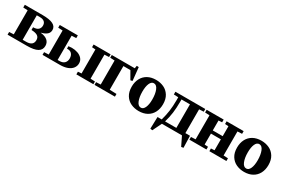

<svg xmlns="http://www.w3.org/2000/svg" viewBox="90 -1683 4329 2949"><g transform="rotate(30 2255.0 -209.0)"><path d="M90 -52V-478L10 -482V-530H324Q449 -530 510.5 -499.5Q572 -469 572 -406Q572 -359 538 -329Q504 -299 438 -282V-280Q515 -272 557.5 -236.5Q600 -201 600 -140Q600 -69 539.5 -34.5Q479 0 350 0H10V-48ZM310 -48Q436 -48 436 -148Q436 -199 400 -221.5Q364 -244 292 -246V-294Q355 -295 383.5 -322Q412 -349 412 -392Q412 -435 385 -458.5Q358 -482 306 -482H250V-48Z M1452 -478V-52L1532 -48V0H1230V-48L1292 -52V-478L1230 -482V-530H1532V-482ZM630 -48 710 -52V-478L630 -482V-530H950V-482L870 -478V-48H900Q960 -48 990 -78.5Q1020 -109 1020 -160Q1020 -212 991.5 -243Q963 -274 908 -270V-314Q940 -319 966 -319Q1022 -319 1071.5 -302Q1121 -285 1151.5 -250.5Q1182 -216 1182 -166Q1182 -118 1153 -80Q1124 -42 1069 -21Q1014 0 938 0H630Z M1968 -578 2004 -576 2028 -344 1994 -336 1916 -472H1792V-52L1914 -48V0H1552V-48L1632 -52V-478L1552 -482V-530H1960Z M2335 -540Q2410 -540 2473 -511Q2536 -482 2574.5 -420.5Q2613 -359 2613 -268Q2613 -185 2580 -122Q2547 -59 2485 -24.5Q2423 10 2338 10Q2263 10 2200 -19Q2137 -48 2098.5 -109Q2060 -170 2060 -262Q2060 -345 2093 -408Q2126 -471 2188 -505.5Q2250 -540 2335 -540ZM2342 -52Q2385 -52 2409 -106Q2433 -160 2433 -250Q2433 -347 2406.5 -412.5Q2380 -478 2331 -478Q2288 -478 2264 -424Q2240 -370 2240 -279Q2240 -182 2266.5 -117Q2293 -52 2342 -52Z M2669 160 2631 154 2637 -56H2711Q2737 -148 2749 -233Q2761 -318 2761 -420V-478L2681 -482V-530H3211V-482L3131 -478V-56H3213L3219 154L3181 160L3103 0H2747ZM2971 -56V-474H2821V-432Q2821 -321 2809.5 -234.5Q2798 -148 2771 -56Z M3315 -52V-478L3235 -482V-530H3537V-482L3475 -478V-302H3651V-478L3589 -482V-530H3891V-482L3811 -478V-52L3891 -48V0H3589V-48L3651 -52V-246H3475V-52L3537 -48V0H3235V-48Z M4204 -540Q4279 -540 4342 -511Q4405 -482 4443.5 -420.5Q4482 -359 4482 -268Q4482 -185 4449 -122Q4416 -59 4354 -24.5Q4292 10 4207 10Q4132 10 4069 -19Q4006 -48 3967.5 -109Q3929 -170 3929 -262Q3929 -345 3962 -408Q3995 -471 4057 -505.5Q4119 -540 4204 -540ZM4211 -52Q4254 -52 4278 -106Q4302 -160 4302 -250Q4302 -347 4275.5 -412.5Q4249 -478 4200 -478Q4157 -478 4133 -424Q4109 -370 4109 -279Q4109 -182 4135.5 -117Q4162 -52 4211 -52Z"/></g></svg>

Font: Minipax
Style: Bold
Weight: 700
Designer: Raphaël Ronot, Igor Stepanchenko (Cyrillic)
Foundry: steppetype
Version: Version 1.002